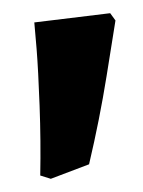

<svg xmlns="http://www.w3.org/2000/svg" viewBox="-20 -676 216 291"><path d="M41 -410Q42 -462 40 -516Q38 -570 35.5 -601.5Q33 -633 32 -642L147 -656L155 -645Q152 -626 141.5 -560.5Q131 -495 115 -427L57 -405Z"/></svg>

Font: Alegreya SC ExtraBold
Style: Regular
Weight: 800
Designer: Juan Pablo del Peral
Foundry: Huerta Tipografica
Version: Version 2.007; ttfautohint (v1.6)